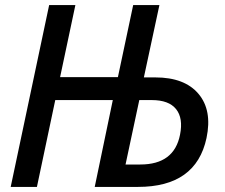

<svg xmlns="http://www.w3.org/2000/svg" viewBox="-20 -734 882 754"><path d="M22 0 173 -714H276L216 -431H443L503 -714H606L545 -430H590Q705 -430 759.5 -365.5Q814 -301 791 -192Q750 0 522 0H352L423 -341H197L125 0ZM473 -88H531Q664 -88 687 -205Q700 -270 671.5 -305.5Q643 -341 576 -341H527Z"/></svg>

Font: Noto Sans SemiCondensed Medium
Style: Italic
Weight: 500
Width: 4
Italic angle: -12°
Designer: Monotype Design Team
Foundry: Monotype Imaging Inc.
Version: Version 2.013; ttfautohint (v1.8.4.7-5d5b)